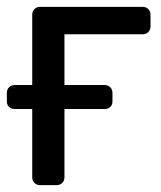

<svg xmlns="http://www.w3.org/2000/svg" viewBox="-20 -540 470 560"><path d="M97 0Q87 0 80.5 -6.5Q74 -13 74 -23V-497Q74 -507 80.5 -513.5Q87 -520 97 -520H396Q406 -520 412.5 -513.5Q419 -507 419 -497V-463Q419 -453 412.5 -446.5Q406 -440 396 -440H168V-23Q168 -13 161.5 -6.5Q155 0 145 0ZM23 -222Q13 -222 6.5 -228Q0 -234 0 -244V-269Q0 -279 6.5 -285.5Q13 -292 23 -292H285Q295 -292 301.5 -285.5Q308 -279 308 -269V-244Q308 -234 301.5 -228Q295 -222 285 -222Z"/></svg>

Font: DVN-Rubik
Style: Regular
Weight: 400
Designer: Hubert and Fischer
Foundry: Hubert & Fischer
Version: Version 2.102